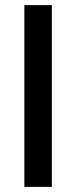

<svg xmlns="http://www.w3.org/2000/svg" viewBox="-20 -728 298 748"><path d="M75 -708V0H182V-708Z"/></svg>

Font: Cambridge Sans Medium
Style: Regular
Weight: 500
Version: Version 2.020;PS 002.020;hotconv 1.0.88;makeotf.lib2.5.64775